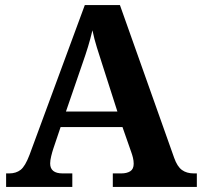

<svg xmlns="http://www.w3.org/2000/svg" viewBox="-20 -734 793 754"><path d="M4 0V-53H16Q43 -53 61 -67Q79 -81 96 -126L313 -714H451L664 -114Q676 -80 694.5 -66.5Q713 -53 741 -53H753V0H423V-53H456Q478 -53 491.5 -61.5Q505 -70 505 -91Q505 -103 502 -115Q499 -127 496 -135L461 -235H218L189 -149Q185 -137 181 -120.5Q177 -104 177 -92Q177 -53 226 -53H264V0ZM239 -296H441L382 -480Q371 -514 360.5 -547.5Q350 -581 343 -615Q335 -581 325.5 -550Q316 -519 304 -485Z"/></svg>

Font: Noto Serif Gurmukhi
Style: Bold
Weight: 700
Designer: Vaibhav Singh and the Monotype Design Team
Foundry: Monotype Imaging Inc.
Version: Version 2.004; ttfautohint (v1.8.4.7-5d5b)